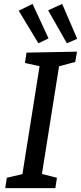

<svg xmlns="http://www.w3.org/2000/svg" viewBox="-20 -965 416 985"><path d="M7 0 15 -53 109 -75 93 -59 185 -638 198 -622 108 -642 116 -695 375 -700 366 -647 271 -622 285 -638 193 -59 186 -75 272 -53 264 0ZM177 -743 76 -910 147 -945 229 -768ZM323 -743 227 -912 299 -945 376 -766Z"/></svg>

Font: Bitter Thin Medium
Style: Italic
Weight: 500
Italic angle: -9°
Version: Version 3.021